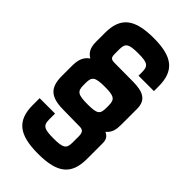

<svg xmlns="http://www.w3.org/2000/svg" viewBox="-366 -1118 1488 1488"><g transform="rotate(45 377.5 -374.5)"><path d="M377.5 260C590 260 673.8 190 673.8 20V-151.2C673.8 -185 666.2 -211.2 626.2 -230C666.2 -262.5 673.8 -303.8 673.8 -353.8V-530C673.8 -623.8 615 -655 505 -656.2L303.8 -657.5C262.5 -657.5 250 -663.8 250 -711.2V-756.2C250 -823.8 270 -840 377.5 -840C480 -840 500 -823.8 500 -756.2V-718.8H668.8V-768.8C668.8 -938.8 585 -1008.8 377.5 -1008.8C165 -1008.8 81.2 -938.8 81.2 -768.8V-678.8C81.2 -621.2 91.2 -578.8 141.2 -548.8C90 -512.5 81.2 -463.8 81.2 -402.5V-300C81.2 -180 123.8 -122.5 267.5 -120L458.8 -117.5C495 -117.5 505 -96.2 505 -56.2V7.5C505 75 485 91.2 377.5 91.2C270 91.2 250 75 250 7.5V-53.8H81.2V20C81.2 190 165 260 377.5 260ZM250 -366.2V-390C250 -457.5 270 -473.8 377.5 -473.8C480 -473.8 500 -457.5 500 -390V-366.2C500 -298.8 485 -282.5 377.5 -282.5C270 -282.5 250 -298.8 250 -366.2Z"/></g></svg>

Font: Basalte Marquee
Style: Regular
Weight: 400
Designer: Ange Degheest & Benjamin Gomez & Eugénie Bidaut
Foundry: Velvetyne Type Foundry
Version: Version 1.000;FEAKit 1.0